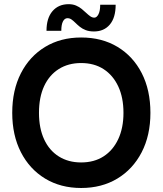

<svg xmlns="http://www.w3.org/2000/svg" viewBox="-20 -894 787 929"><path d="M372.6 15.6Q273.6 15.6 198.4 -29.9Q123.2 -75.5 81.2 -157.4Q39.2 -239.4 39.2 -348Q39.2 -457.6 81.2 -539.6Q123.2 -621.5 198.4 -667.1Q273.6 -712.6 372.6 -712.6Q473 -712.6 548.4 -667.3Q623.8 -622 665.8 -540.1Q707.8 -458.2 707.8 -348Q707.8 -238.8 665.3 -156.9Q622.8 -75 547.4 -29.7Q472 15.6 372.6 15.6ZM372.4 -108Q436 -108 481.5 -137.6Q527.1 -167.1 552.2 -221Q577.4 -275 577.4 -348Q577.4 -422 552.2 -475.9Q527 -529.8 481.4 -559.4Q435.7 -589 372.3 -589Q310.6 -589 264.4 -559.9Q218.3 -530.8 193.4 -477Q168.6 -423.2 168.6 -348.1Q168.6 -273.8 193.4 -220Q218.2 -166.2 264.4 -137.1Q310.6 -108 372.4 -108ZM434.8 -741.8Q411.4 -741.8 394.9 -748.2Q378.4 -754.6 366.3 -764.4Q354.2 -774.2 344.7 -783.7Q335.2 -793.2 326.2 -799.6Q317.2 -806 306.4 -806Q292.8 -806 284.7 -790.5Q276.6 -775 276.6 -745H205Q205 -806.4 234 -840.1Q263 -873.8 312.2 -873.8Q332.4 -873.8 348 -867.1Q363.6 -860.4 375.4 -850.7Q387.2 -841 397.2 -831.5Q407.2 -822 416.7 -815.3Q426.2 -808.6 436.4 -808.6Q448 -808.6 456.4 -824.9Q464.8 -841.2 464.8 -871H539.6Q539.6 -808.6 511.4 -775.2Q483.2 -741.8 434.8 -741.8Z"/></svg>

Font: Hanken Grotesk
Style: Regular
Weight: 400
Designer: Alfredo Marco Pradil
Foundry: Hanken Design Co.
Version: Version 3.013